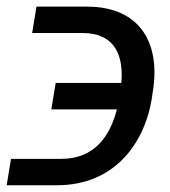

<svg xmlns="http://www.w3.org/2000/svg" viewBox="-34 -548 503 568"><path d="M147.7 -78.1H-1.4L-14.2 0H134.9C296.9 0 390.6 -113.6 414.8 -254.3L417.6 -274.1C441.8 -414.8 384.9 -528.4 223 -528.4H73.9L61.1 -450.3H210.2C307.9 -450.3 332 -381 324.9 -302.6H130.7L117.9 -224.4H311.8C291.9 -146.3 246.1 -78.1 147.7 -78.1Z"/></svg>

Font: Magic Ui Pro
Style: Italic
Weight: 400
Italic angle: -9.39999°
Designer: Stefan Endress, Andreas Faust
Version: Version 1.000;FEAKit 1.0